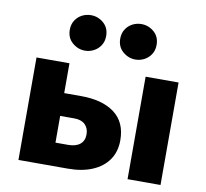

<svg xmlns="http://www.w3.org/2000/svg" viewBox="-83 -851 1009 941"><g transform="rotate(10 421.5 -380.0)"><path d="M68 0V-510H232V-115H295Q333.5 -115 354.2 -132.2Q375 -149.5 375 -181Q375 -211.5 356.2 -229.8Q337.5 -248 303 -248H215.5V-361.5H316.5Q422.5 -361.5 482.8 -316.2Q543 -271 543 -181Q543 -124.5 515 -84Q487 -43.5 435.5 -21.8Q384 0 314 0ZM611 0V-510H775V0ZM295.5 -584Q260.5 -584 232.8 -608Q205 -632 205 -672.5Q205 -699 217.8 -719Q230.5 -739 251.2 -749.8Q272 -760.5 295.5 -760.5Q331 -760.5 358.5 -736.8Q386 -713 386 -672.5Q386 -645.5 373.2 -625.8Q360.5 -606 339.8 -595Q319 -584 295.5 -584ZM546.5 -584Q511.5 -584 483.8 -608Q456 -632 456 -672.5Q456 -699 468.8 -719Q481.5 -739 502.2 -749.8Q523 -760.5 546.5 -760.5Q582 -760.5 609.5 -736.8Q637 -713 637 -672.5Q637 -645.5 624.2 -625.8Q611.5 -606 590.8 -595Q570 -584 546.5 -584Z"/></g></svg>

Font: Geologica Cursive
Style: Bold
Weight: 700
Designer: Sindre Bremnes, Frode Helland
Foundry: Monokrom Skriftforlag AS
Version: Version 1.010;gftools[0.9.28]